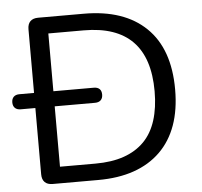

<svg xmlns="http://www.w3.org/2000/svg" viewBox="-59 -758 852 811"><g transform="rotate(-5 367.0 -352.5)"><path d="M132 0Q110 0 98.5 -11.5Q87 -23 87 -45V-660Q87 -682 98.5 -693.5Q110 -705 132 -705H325Q496 -705 589 -615Q682 -525 682 -353Q682 -267 658.5 -201.5Q635 -136 589 -91Q543 -46 477 -23Q411 0 325 0ZM169 -70H319Q389 -70 440.5 -88Q492 -106 526.5 -141Q561 -176 578 -229.5Q595 -283 595 -353Q595 -494 526 -564.5Q457 -635 319 -635H169ZM25 -326Q9 -326 0.5 -334.5Q-8 -343 -8 -358Q-8 -373 0.5 -381.5Q9 -390 25 -390H340Q356 -390 364.5 -382Q373 -374 373 -358Q373 -343 364.5 -334.5Q356 -326 340 -326Z"/></g></svg>

Font: Nunito ExtraLight
Style: Regular
Weight: 400
Version: Version 3.602